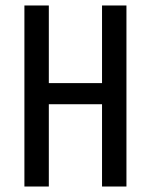

<svg xmlns="http://www.w3.org/2000/svg" viewBox="-20 -680 550 700"><path d="M69 0V-660H158V-377H352V-660H441V0H352V-300H158V0Z"/></svg>

Font: Bricolage Grotesque 12pt Condensed
Style: Regular
Weight: 400
Width: 3
Designer: Mathieu Triay
Foundry: Atelier Triay
Version: Version 1.001; ttfautohint (v1.8.4.7-5d5b);gftools[0.9.33.de